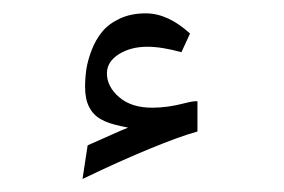

<svg xmlns="http://www.w3.org/2000/svg" viewBox="-20 -1157 432 292"><path d="M105.5 -884.8 113.3 -936 164.1 -958.5 174.8 -962.9 163.6 -965.3Q144.5 -969.2 133.1 -975.8Q121.6 -982.4 115.5 -994.4Q109.4 -1006.3 109.4 -1024.9Q109.4 -1038.1 111.3 -1051.5Q113.3 -1064.9 119.4 -1080.8Q125.5 -1096.7 135.3 -1108.6Q145 -1120.6 162.1 -1128.7Q179.2 -1136.7 201.7 -1136.7Q235.4 -1136.7 269 -1106L255.9 -1077.6Q226.1 -1085.9 204.1 -1085.9Q178.7 -1085.9 160.6 -1074.5Q142.6 -1063 142.6 -1045.4Q142.6 -1025.4 161.1 -1009.3Q179.7 -993.2 211.4 -993.2Q234.9 -993.2 260.7 -1000Q275.9 -1003.9 280.3 -1002.9V-957Q266.1 -953.1 248 -946.5Q230 -939.9 208 -930.9Q186 -921.9 160.4 -910.4Q134.8 -898.9 105.5 -884.8Z"/></svg>

Font: Sahel Light FD
Style: Light-FD
Weight: 300
Foundry: Saber Rastikerdar (saber.rastikerdar@gmail.com)
Version: Version 3.3.0